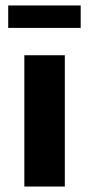

<svg xmlns="http://www.w3.org/2000/svg" viewBox="-20 -682 326 702"><path d="M69 0V-480H217V0ZM275 -662V-580H10V-662Z"/></svg>

Font: Ek Mukta ExtraBold
Style: Regular
Weight: 800
Designer: Girish Dalvi and Yashodeep Gholap
Foundry: Ek Type
Version: Version 2.538;PS 1.002;hotconv 16.6.51;makeotf.lib2.5.65220;